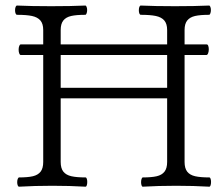

<svg xmlns="http://www.w3.org/2000/svg" viewBox="-20 -686 822 709"><path d="M43.5 -13.2Q43.5 -20 45.4 -25.1Q47.4 -30.3 50.3 -30.8Q82.5 -30.8 101.3 -35.2Q120.1 -39.6 129.9 -52Q139.6 -64.5 139.6 -87.9V-482.9H56.6Q53.2 -482.9 51 -488.8Q48.8 -494.6 48.8 -502.4Q48.8 -510.3 51 -516.1Q53.2 -522 56.6 -522H139.6V-575.2Q139.6 -598.1 129.2 -610.4Q118.7 -622.6 98.1 -627Q77.6 -631.3 43 -631.3Q39.6 -631.3 37.6 -636.2Q35.6 -641.1 35.6 -647.9Q35.6 -655.3 37.6 -660.4Q39.6 -665.5 43 -665.5Q95.7 -663.1 168.9 -663.1Q242.7 -663.1 294.9 -665.5Q297.9 -665.5 299.8 -660.6Q301.8 -655.8 301.8 -648.9Q301.8 -642.1 299.8 -636.7Q297.9 -631.3 294.9 -631.3Q262.2 -631.3 242.9 -627Q223.6 -622.6 213.9 -610.4Q204.1 -598.1 204.1 -575.2V-522H597.2V-575.2Q597.2 -598.1 586.7 -610.4Q576.2 -622.6 555.4 -627Q534.7 -631.3 500 -631.3Q496.6 -631.3 494.6 -636.2Q492.7 -641.1 492.7 -647.9Q492.7 -655.3 494.6 -660.4Q496.6 -665.5 500 -665.5Q552.7 -663.1 626 -663.1Q699.7 -663.1 752 -665.5Q754.9 -665.5 756.8 -660.6Q758.8 -655.8 758.8 -648.9Q758.8 -642.1 756.8 -636.7Q754.9 -631.3 752 -631.3Q719.7 -631.3 700.4 -627Q681.2 -622.6 671.4 -610.4Q661.6 -598.1 661.6 -575.2V-522H743.2Q747.1 -522 749 -516.6Q751 -511.2 751 -503.9Q751 -495.6 748.5 -489.3Q746.1 -482.9 742.2 -482.9H661.6V-87.9Q661.6 -64.5 671.4 -52Q681.2 -39.6 700.7 -35.2Q720.2 -30.8 752.9 -30.8Q755.9 -30.8 757.6 -25.9Q759.3 -21 759.3 -14.2Q759.3 -6.8 757.6 -1.7Q755.9 3.4 752.9 3.4Q695.3 0 630.4 0Q564.9 0 507.3 3.4Q504.4 3.4 502.7 -1.5Q501 -6.3 501 -13.2Q501 -20 502.7 -25.1Q504.4 -30.3 507.3 -30.8Q539.6 -30.8 558.6 -35.2Q577.6 -39.6 587.4 -52Q597.2 -64.5 597.2 -87.9V-322.8H204.1V-87.9Q204.1 -64.5 214.1 -52Q224.1 -39.6 243.7 -35.2Q263.2 -30.8 295.9 -30.8Q298.8 -30.8 300.5 -25.9Q302.2 -21 302.2 -14.2Q302.2 -6.8 300.5 -1.7Q298.8 3.4 295.9 3.4Q238.3 0 173.3 0Q107.9 0 50.3 3.4Q47.4 3.4 45.4 -1.5Q43.5 -6.3 43.5 -13.2ZM597.2 -361.8V-482.9H204.1V-361.8Z"/></svg>

Font: JuniusX Light
Style: Regular
Weight: 300
Designer: Peter S. Baker
Foundry: Briery Creek Software
Version: Version 1.008